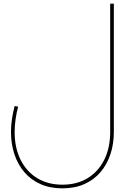

<svg xmlns="http://www.w3.org/2000/svg" viewBox="-20 -819 712 1049"><path d="M321 210Q253 210 200.5 186.5Q148 163 112.5 121Q77 79 58.5 23Q40 -33 40 -98Q40 -133 45.5 -169.5Q51 -206 60 -240L79 -236Q70 -202 65 -167Q60 -132 60 -98Q60 -11 92.5 54Q125 119 183.5 154.5Q242 190 321 190Q400 190 458.5 154.5Q517 119 549.5 54Q582 -11 582 -98V-799H602V-98Q602 -33 583.5 23Q565 79 529.5 121Q494 163 441.5 186.5Q389 210 321 210Z"/></svg>

Font: Alexandria Thin
Style: Regular
Weight: 250
Designer: Mohamed Gaber
Foundry: Kief Type Foundry
Version: Version 5.100